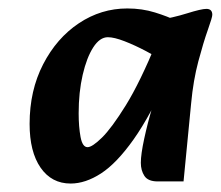

<svg xmlns="http://www.w3.org/2000/svg" viewBox="-20 -714 522 454"><path d="M147 -280Q102 -280 76 -317.5Q50 -355 50 -421Q50 -500 82 -562Q114 -624 166.5 -659Q219 -694 281 -694Q316 -694 346.5 -684.5Q377 -675 397 -665L373 -564Q352 -579 325.5 -593Q299 -607 274.5 -616.5Q250 -626 235 -626Q216 -626 200.5 -602Q185 -578 175.5 -537Q166 -496 166 -446Q166 -414 170.5 -390Q175 -366 187 -366Q198 -366 221 -388.5Q244 -411 277.5 -465Q311 -519 351 -616L380 -539Q336 -441 296 -384.5Q256 -328 219 -304Q182 -280 147 -280ZM353 -285Q330 -285 321.5 -298Q313 -311 313 -329Q313 -349 321 -386Q329 -423 340 -460L358 -522L331 -543L351 -666Q389 -672 422.5 -682.5Q456 -693 468 -693Q482 -693 482 -679Q482 -673 471.5 -643.5Q461 -614 449 -569Q437 -524 432 -470L414 -285Z"/></svg>

Font: Alkatra SemiBold
Style: Regular
Weight: 600
Designer: Suman Bhandary
Version: Version 1.100;gftools[0.9.22]